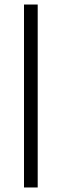

<svg xmlns="http://www.w3.org/2000/svg" viewBox="-20 -828 273 848"><path d="M86 0V-808H146.5V0Z"/></svg>

Font: Encode Sans SemiExpanded SemiExpanded Light
Style: Regular
Weight: 300
Width: 6
Designer: Multiple Designers
Foundry: Impallari Type
Version: Version 3.000; ttfautohint (v1.8.3) -l 8 -r 50 -G 200 -x 14 